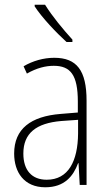

<svg xmlns="http://www.w3.org/2000/svg" viewBox="-20 -784 460 814"><path d="M171 -764H127V-757C158 -709 219 -645 262 -606H287V-616C248 -659 202 -714 171 -764ZM210 -539C165 -539 119 -526 80 -503L94 -472C136 -496 174 -505 208 -505C279 -505 310 -466 310 -353V-307L237 -301C111 -291 40 -238 40 -133C40 -54 82 10 172 10C254 10 291 -38 311 -92H313L318 0H347V-357C347 -486 305 -539 210 -539ZM240 -271 311 -276V-218C310 -101 270 -22 178 -22C115 -22 79 -62 79 -133C79 -219 133 -262 240 -271Z"/></svg>

Font: Noto Sans Devanagari Condensed ExtraLight
Style: Regular
Weight: 200
Width: 3
Designer: Jelle Bosma - Monotype Design Team
Foundry: Monotype Imaging Inc.
Version: Version 2.004